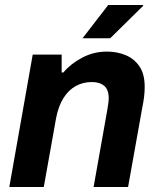

<svg xmlns="http://www.w3.org/2000/svg" viewBox="-20 -743 651 763"><path d="M17 0 110 -526H225V-455H232Q260 -489 306 -513.5Q352 -538 405 -538Q445 -538 479 -524Q513 -510 534 -479.5Q555 -449 555 -398Q555 -378 552.5 -357.5Q550 -337 545 -313L489 0H352L406 -304Q408 -318 410 -329.5Q412 -341 412 -352Q412 -387 394 -402Q376 -417 345 -417Q310 -417 281 -401Q252 -385 232 -353Q212 -321 203 -274L154 0ZM308 -591 410 -723H548L549 -720L418 -591Z"/></svg>

Font: Archivo VF Beta
Style: Italic
Weight: 400
Italic angle: -10°
Designer: Hector Gatti
Foundry: Omnibus-Type
Version: Version 1.002